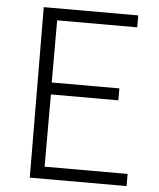

<svg xmlns="http://www.w3.org/2000/svg" viewBox="-53 -779 690 834"><g transform="rotate(5 292.0 -361.5)"><path d="M108 10H530V-43H168V-358H462V-410H167V-681H516V-733H104Z"/></g></svg>

Font: GenEiGothic-pro-Light
Style: Regular
Weight: 300
Designer: Ryoko NISHIZUKA (kana & ideographs); Paul D. Hunt (Latin, Greek & Cyrillic); Wenlong ZHANG (bopomofo); Sandoll Communica
Foundry: Adobe Systems Incorporated; o_tamon
Version: Version 1.000.140830